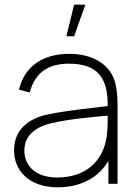

<svg xmlns="http://www.w3.org/2000/svg" viewBox="-20 -785 582 820"><path d="M296.5 -765 263.5 -630H296.5L344.5 -765ZM227 15C322.5 15 402 -25.5 443 -98.5V0H482V-338C482 -374 478 -415 469 -442C445 -511 376 -555 276 -555C162 -555 85 -502 61 -402L107 -390C129 -473 183 -513 274 -513C396.5 -513 441 -453.5 440 -332C386 -325.5 272 -314 187 -297C110 -281 40 -238 40 -143C40 -59 101 15 227 15ZM225 -27C118 -27 84 -90 84 -142C84 -216 147 -246 196 -258C270 -276.5 379 -285.5 440 -291C440 -267.5 440 -232 436 -204C421 -93 342 -27 225 -27Z"/></svg>

Font: Hauora ExtraLight
Style: Regular
Weight: 200
Designer: Mikhail Sharanda
Foundry: WCYS & Co.
Version: Version 1.010